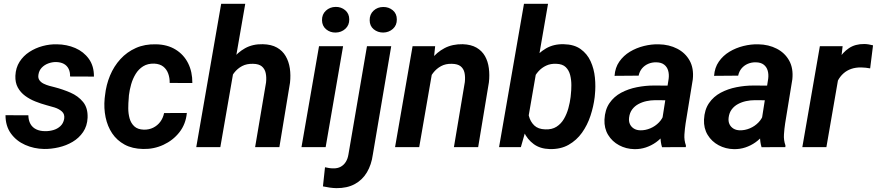

<svg xmlns="http://www.w3.org/2000/svg" viewBox="-20 -770 4590 1005"><path d="M315.9 -147.5Q319.8 -172.4 304.2 -186.3Q288.6 -200.2 265.4 -207.5Q242.2 -214.8 224.1 -219.2Q194.8 -227.1 165.3 -238.8Q135.7 -250.5 111.6 -268.3Q87.4 -286.1 73.2 -312Q59.1 -337.9 60.5 -373.5Q62.5 -415.5 82.3 -446.5Q102.1 -477.5 133.5 -498Q165 -518.6 202.6 -528.8Q240.2 -539.1 277.8 -538.1Q329.6 -537.6 373.8 -518.6Q418 -499.5 445.1 -461.9Q472.2 -424.3 471.7 -369.1L346.7 -369.6Q347.7 -392.6 339.1 -409.7Q330.6 -426.8 314 -435.8Q297.4 -444.8 272.9 -445.3Q252.4 -445.3 232.7 -438Q212.9 -430.7 198.7 -416Q184.6 -401.4 181.2 -379.4Q178.2 -361.8 186.3 -350.3Q194.3 -338.9 208.3 -332Q222.2 -325.2 237.8 -320.8Q253.4 -316.4 266.1 -313.5Q308.1 -302.7 348.6 -285.2Q389.2 -267.6 414.8 -236.3Q440.4 -205.1 438.5 -153.8Q436.5 -110.4 415 -78.9Q393.6 -47.4 360.1 -27.6Q326.7 -7.8 287.4 1.2Q248 10.3 210.4 9.8Q157.7 8.8 111.6 -11.7Q65.4 -32.2 37.1 -71.3Q8.8 -110.4 8.8 -167L128.4 -166.5Q128.9 -139.6 139.4 -121.1Q149.9 -102.5 169.7 -93Q189.5 -83.5 215.8 -83.5Q237.3 -83 258.8 -89.1Q280.3 -95.2 295.9 -109.6Q311.5 -124 315.9 -147.5Z M732.9 -91.3Q760.3 -90.8 782.2 -101.8Q804.2 -112.8 818.8 -132.3Q833.5 -151.9 838.9 -178.2L958 -178.7Q952.6 -120.6 919.2 -77.9Q885.7 -35.2 835.4 -12Q785.2 11.2 729 9.8Q672.4 8.8 632.1 -13.2Q591.8 -35.2 567.1 -72Q542.5 -108.9 532.7 -156.2Q522.9 -203.6 527.8 -254.9L529.8 -271Q535.6 -325.7 555.9 -374.5Q576.2 -423.3 610.4 -460.7Q644.5 -498 691.2 -518.8Q737.8 -539.6 796.4 -538.1Q856 -537.1 898.9 -510.7Q941.9 -484.4 964.6 -439.2Q987.3 -394 986.8 -335.4L868.2 -335.9Q868.7 -361.8 860.6 -384.5Q852.5 -407.2 834.7 -421.4Q816.9 -435.5 787.6 -437Q753.4 -438 729.5 -423.1Q705.6 -408.2 690.2 -383.1Q674.8 -357.9 666.5 -328.6Q658.2 -299.3 654.8 -271L653.8 -255.4Q651.4 -231 651.4 -203.1Q651.4 -175.3 658.4 -150.1Q665.5 -125 683.1 -108.6Q700.7 -92.3 732.9 -91.3Z M1263.7 -750 1133.3 0H1007.3L1137.7 -750ZM1164.1 -283.2 1128.4 -282.7Q1133.8 -328.6 1150.4 -374.3Q1167 -419.9 1194.8 -457.5Q1222.7 -495.1 1262.9 -517.6Q1303.2 -540 1356 -538.6Q1400.4 -537.6 1429.7 -521Q1459 -504.4 1475.3 -476.3Q1491.7 -448.2 1497.1 -412.4Q1502.4 -376.5 1498 -336.9L1442.4 0H1315.4L1372.6 -338.4Q1375.5 -365.7 1370.8 -387.5Q1366.2 -409.2 1350.6 -422.4Q1335 -435.5 1304.7 -436Q1271.5 -437 1247.1 -424.1Q1222.7 -411.1 1205.6 -388.9Q1188.5 -366.7 1178.5 -339.1Q1168.5 -311.5 1164.1 -283.2Z M1775.9 -528.3 1684.6 0H1558.1L1649.9 -528.3ZM1665.5 -664.1Q1665 -694.8 1685.8 -714.1Q1706.5 -733.4 1736.8 -733.9Q1765.6 -734.4 1786.9 -716.6Q1808.1 -698.7 1808.1 -668.5Q1808.6 -638.2 1787.6 -619.1Q1766.6 -600.1 1736.8 -599.6Q1708 -599.1 1687 -616.7Q1666 -634.3 1665.5 -664.1Z M1900.9 -528.3H2027.8L1931.6 38.6Q1924.3 92.3 1900.6 132.1Q1877 171.9 1836.9 193.6Q1796.9 215.3 1740.7 214.8Q1723.1 214.4 1705.6 211.9Q1688 209.5 1670.4 205.6L1681.2 105.5Q1691.9 107.9 1702.6 109.6Q1713.4 111.3 1724.1 111.3Q1747.6 111.8 1763.9 102.5Q1780.3 93.3 1790.3 76.9Q1800.3 60.5 1803.7 39.1ZM1915 -664.1Q1914.6 -694.8 1935.3 -714.1Q1956.1 -733.4 1985.8 -733.4Q2014.6 -733.9 2035.9 -716.3Q2057.1 -698.7 2057.1 -668.5Q2057.6 -637.7 2036.6 -618.9Q2015.6 -600.1 1985.8 -599.6Q1957 -599.6 1936 -616.9Q1915 -634.3 1915 -664.1Z M2245.1 -408.2 2174.3 0H2047.9L2139.6 -528.3H2257.8ZM2204.6 -283.2 2169.9 -282.7Q2175.8 -330.1 2192.4 -376.2Q2209 -422.4 2237.5 -459.5Q2266.1 -496.6 2307.1 -518.1Q2348.1 -539.6 2402.3 -538.6Q2445.8 -537.1 2474.4 -520.5Q2502.9 -503.9 2518.6 -476.3Q2534.2 -448.7 2538.8 -413.1Q2543.5 -377.4 2539.1 -338.9L2482.9 0H2356L2413.1 -340.3Q2416 -367.7 2411.4 -389.2Q2406.7 -410.6 2391.1 -423.1Q2375.5 -435.5 2345.2 -436Q2313 -437 2288.6 -423.8Q2264.2 -410.6 2247.1 -388.2Q2230 -365.7 2219.7 -338.1Q2209.5 -310.5 2204.6 -283.2Z M2722.7 -750H2848.6L2737.8 -109.9L2706.5 0H2592.3ZM3093.8 -272.5 3092.8 -261.7Q3086.9 -212.9 3070.8 -164.1Q3054.7 -115.2 3026.4 -75.4Q2998 -35.6 2956.3 -12Q2914.6 11.7 2857.4 10.3Q2807.1 8.8 2773.9 -15.6Q2740.7 -40 2722.4 -78.6Q2704.1 -117.2 2697.3 -162.1Q2690.4 -207 2692.4 -249.5L2695.8 -277.3Q2703.6 -322.3 2721.7 -368.7Q2739.7 -415 2768.8 -454.1Q2797.9 -493.2 2838.1 -516.6Q2878.4 -540 2930.7 -538.6Q2985.4 -537.6 3019.5 -512.9Q3053.7 -488.3 3071.5 -449.2Q3089.4 -410.2 3094 -363.8Q3098.6 -317.4 3093.8 -272.5ZM2966.8 -262.2 2967.8 -272.9Q2970.7 -296.4 2970.7 -324.2Q2970.7 -352.1 2964.4 -377.2Q2958 -402.3 2941.2 -418.7Q2924.3 -435.1 2892.1 -436Q2862.3 -437.5 2838.9 -426.5Q2815.4 -415.5 2798.3 -396.5Q2781.2 -377.4 2770.3 -353Q2759.3 -328.6 2753.9 -302.2L2742.7 -225.1Q2740.7 -193.4 2748.3 -163.3Q2755.9 -133.3 2776.4 -113.5Q2796.9 -93.8 2834 -92.8Q2869.1 -91.3 2893.1 -106.7Q2917 -122.1 2931.9 -147.7Q2946.8 -173.3 2955.1 -203.6Q2963.4 -233.9 2966.8 -262.2Z M3441.4 -112.3 3480 -357.9Q3482.9 -381.3 3477.3 -400.6Q3471.7 -419.9 3456.5 -431.6Q3441.4 -443.4 3415.5 -443.8Q3392.6 -444.3 3373.3 -436Q3354 -427.7 3340.8 -412.1Q3327.6 -396.5 3322.8 -374L3196.8 -373Q3199.7 -416 3221.7 -447.5Q3243.7 -479 3277.3 -499.3Q3311 -519.5 3350.6 -529.3Q3390.1 -539.1 3428.2 -538.1Q3482.4 -537.1 3524.9 -515.1Q3567.4 -493.2 3589.8 -452.9Q3612.3 -412.6 3606.4 -355L3568.8 -124.5Q3564.5 -96.2 3562.5 -66.2Q3560.5 -36.1 3570.3 -8.8L3569.8 0L3445.3 0.5Q3437 -26.9 3437.3 -55.7Q3437.5 -84.5 3441.4 -112.3ZM3494.6 -321.8 3481.9 -245.1 3409.2 -245.6Q3386.7 -245.6 3364 -240.7Q3341.3 -235.8 3321.8 -225.3Q3302.2 -214.8 3289.1 -197.3Q3275.9 -179.7 3272.9 -154.3Q3270.5 -134.8 3277.3 -120.1Q3284.2 -105.5 3298.1 -96.9Q3312 -88.4 3331.5 -87.9Q3358.4 -87.4 3384.3 -98.4Q3410.2 -109.4 3429.4 -129.4Q3448.7 -149.4 3456.1 -175.8L3485.8 -119.1Q3475.1 -90.3 3456.5 -66.4Q3438 -42.5 3413.6 -25.1Q3389.2 -7.8 3360.6 1.7Q3332 11.2 3300.8 10.7Q3256.8 9.8 3220.5 -9.8Q3184.1 -29.3 3163.1 -64Q3142.1 -98.6 3144 -144Q3146.5 -195.8 3170.2 -230.2Q3193.8 -264.6 3231.4 -284.7Q3269 -304.7 3313.7 -313.5Q3358.4 -322.3 3401.9 -322.3Z M3962.4 -112.3 4001 -357.9Q4003.9 -381.3 3998.3 -400.6Q3992.7 -419.9 3977.5 -431.6Q3962.4 -443.4 3936.5 -443.8Q3913.6 -444.3 3894.3 -436Q3875 -427.7 3861.8 -412.1Q3848.6 -396.5 3843.8 -374L3717.8 -373Q3720.7 -416 3742.7 -447.5Q3764.6 -479 3798.3 -499.3Q3832 -519.5 3871.6 -529.3Q3911.1 -539.1 3949.2 -538.1Q4003.4 -537.1 4045.9 -515.1Q4088.4 -493.2 4110.8 -452.9Q4133.3 -412.6 4127.4 -355L4089.8 -124.5Q4085.4 -96.2 4083.5 -66.2Q4081.5 -36.1 4091.3 -8.8L4090.8 0L3966.3 0.5Q3958 -26.9 3958.3 -55.7Q3958.5 -84.5 3962.4 -112.3ZM4015.6 -321.8 4002.9 -245.1 3930.2 -245.6Q3907.7 -245.6 3885 -240.7Q3862.3 -235.8 3842.8 -225.3Q3823.2 -214.8 3810.1 -197.3Q3796.9 -179.7 3793.9 -154.3Q3791.5 -134.8 3798.3 -120.1Q3805.2 -105.5 3819.1 -96.9Q3833 -88.4 3852.5 -87.9Q3879.4 -87.4 3905.3 -98.4Q3931.2 -109.4 3950.4 -129.4Q3969.7 -149.4 3977.1 -175.8L4006.8 -119.1Q3996.1 -90.3 3977.5 -66.4Q3959 -42.5 3934.6 -25.1Q3910.2 -7.8 3881.6 1.7Q3853 11.2 3821.8 10.7Q3777.8 9.8 3741.5 -9.8Q3705.1 -29.3 3684.1 -64Q3663.1 -98.6 3665 -144Q3667.5 -195.8 3691.2 -230.2Q3714.8 -264.6 3752.4 -284.7Q3790 -304.7 3834.7 -313.5Q3879.4 -322.3 3922.9 -322.3Z M4377.4 -414.1 4305.7 0H4179.7L4271.5 -528.3H4390.6ZM4549.8 -532.7 4534.7 -412.1Q4523.4 -414.1 4511.7 -415.5Q4500 -417 4488.3 -417Q4459 -417.5 4435.8 -409.4Q4412.6 -401.4 4395 -385.7Q4377.4 -370.1 4365.7 -347.9Q4354 -325.7 4347.7 -298.3L4320.3 -301.8Q4325.2 -339.8 4336.9 -381.6Q4348.6 -423.3 4369.6 -459.5Q4390.6 -495.6 4423.6 -517.8Q4456.5 -540 4503.4 -539.6Q4515.1 -539.6 4526.6 -537.6Q4538.1 -535.6 4549.8 -532.7Z"/></svg>

Font: Roboto SemiBold
Style: Italic
Weight: 600
Designer: Christian Robertson
Foundry: Google
Version: Version 3.009; 2024